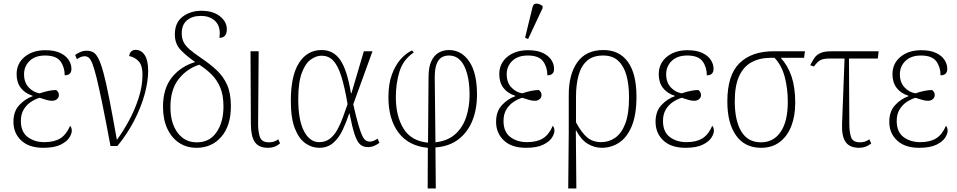

<svg xmlns="http://www.w3.org/2000/svg" viewBox="-20 -826 5414 1086"><path d="M225 10Q144 10 100 -31.5Q56 -73 56 -137Q56 -196 89 -231.5Q122 -267 165 -282V-284Q121 -298 97.5 -329Q74 -360 74 -406Q74 -467 119.5 -504.5Q165 -542 237 -542Q288 -542 320.5 -526.5Q353 -511 368.5 -487Q384 -463 384 -437Q384 -400 346 -400Q346 -446 322 -479Q298 -512 235 -512Q179 -512 147.5 -481.5Q116 -451 116 -406Q116 -360 142 -332Q168 -304 204 -298Q256 -316 298 -317Q304 -312 308.5 -305.5Q313 -299 313 -288Q313 -274 302 -265Q291 -256 275 -256Q258 -256 242.5 -261Q227 -266 204 -273Q178 -265 154 -249Q130 -233 114 -206.5Q98 -180 98 -142Q98 -80 136.5 -51Q175 -22 231 -22Q286 -22 320.5 -43Q355 -64 377 -115Q380 -111 383 -104Q386 -97 386 -85Q386 -70 372 -47.5Q358 -25 322.5 -7.5Q287 10 225 10Z M605 0Q579 -140 560 -233Q541 -326 527.5 -381Q514 -436 503.5 -463.5Q493 -491 482.5 -499.5Q472 -508 459 -508Q438 -508 415 -491L405 -515Q418 -525 435 -532Q452 -539 470 -539Q490 -539 506 -531Q522 -523 536 -496.5Q550 -470 565 -415Q580 -360 598 -268Q616 -176 641 -35Q674 -79 707.5 -140Q741 -201 763.5 -269.5Q786 -338 786 -404Q786 -455 765 -478.5Q744 -502 711 -509Q712 -525 722 -534.5Q732 -544 747 -544Q779 -544 798.5 -514.5Q818 -485 818 -425Q818 -364 797.5 -290.5Q777 -217 738 -142Q699 -67 644 0Z M1092 10Q1035 10 992.5 -18.5Q950 -47 926 -99Q902 -151 902 -222Q902 -326 952.5 -388.5Q1003 -451 1084 -475Q1035 -509 1002 -543.5Q969 -578 969 -631Q969 -699 1013.5 -732Q1058 -765 1119 -765Q1185 -765 1224 -734Q1263 -703 1263 -661Q1263 -612 1221 -612Q1230 -672 1200 -704Q1170 -736 1116 -736Q1067 -736 1037.5 -711Q1008 -686 1008 -638Q1008 -610 1018 -589Q1028 -568 1052 -547Q1076 -526 1116 -499Q1168 -464 1206 -428.5Q1244 -393 1265 -345Q1286 -297 1286 -225Q1286 -115 1232 -52.5Q1178 10 1092 10ZM1092 -21Q1164 -20 1204 -77Q1244 -134 1244 -224Q1244 -288 1225.5 -331.5Q1207 -375 1176 -405.5Q1145 -436 1107 -460Q1036 -437 990 -378Q944 -319 944 -220Q944 -130 984.5 -75.5Q1025 -21 1092 -21Z M1496 10Q1443 10 1421 -23Q1399 -56 1399 -126L1397 -536H1443L1440 -124Q1440 -79 1450.5 -50Q1461 -21 1501 -21Q1515 -21 1527.5 -24.5Q1540 -28 1554 -38L1564 -15Q1536 10 1496 10Z M1785 10Q1744 10 1707.5 -15.5Q1671 -41 1648 -99Q1625 -157 1625 -256Q1625 -398 1671.5 -470.5Q1718 -543 1799 -543Q1867 -543 1905.5 -485.5Q1944 -428 1965 -299H1968L2038 -536H2087L1978 -236Q1994 -166 2006 -124Q2018 -82 2028 -60.5Q2038 -39 2048.5 -32Q2059 -25 2072 -25Q2083 -25 2094.5 -30Q2106 -35 2116 -42L2126 -18Q2113 -8 2096.5 -1Q2080 6 2061 6Q2033 6 2016 -10Q1999 -26 1985.5 -67Q1972 -108 1957 -184H1955Q1939 -135 1918 -90.5Q1897 -46 1865 -18Q1833 10 1785 10ZM1785 -22Q1821 -22 1846 -41.5Q1871 -61 1888.5 -93Q1906 -125 1919.5 -162.5Q1933 -200 1946 -237Q1929 -337 1909.5 -397.5Q1890 -458 1863.5 -484.5Q1837 -511 1799 -511Q1768 -511 1737.5 -489Q1707 -467 1687 -413.5Q1667 -360 1667 -265Q1667 -146 1699.5 -84Q1732 -22 1785 -22Z M2399 240 2400 10Q2291 0 2234 -76Q2177 -152 2177 -276Q2177 -352 2197 -405.5Q2217 -459 2247.5 -492.5Q2278 -526 2311 -541L2320 -529Q2261 -489 2240 -422.5Q2219 -356 2219 -276Q2219 -169 2262.5 -98.5Q2306 -28 2401 -19L2404 -390Q2404 -447 2420 -480.5Q2436 -514 2462 -528.5Q2488 -543 2519 -543Q2590 -543 2634 -478.5Q2678 -414 2678 -291Q2678 -209 2652 -144Q2626 -79 2574 -38.5Q2522 2 2443 8L2445 240ZM2439 -386 2443 -21Q2513 -29 2555.5 -67.5Q2598 -106 2617 -164.5Q2636 -223 2636 -289Q2636 -390 2606.5 -451Q2577 -512 2519 -512Q2497 -512 2479 -502Q2461 -492 2450 -465Q2439 -438 2439 -386Z M2955 10Q2874 10 2830 -31.5Q2786 -73 2786 -137Q2786 -196 2819 -231.5Q2852 -267 2895 -282V-284Q2851 -298 2827.5 -329Q2804 -360 2804 -406Q2804 -467 2849.5 -504.5Q2895 -542 2967 -542Q3018 -542 3050.5 -526.5Q3083 -511 3098.5 -487Q3114 -463 3114 -437Q3114 -400 3076 -400Q3076 -446 3052 -479Q3028 -512 2965 -512Q2909 -512 2877.5 -481.5Q2846 -451 2846 -406Q2846 -360 2872 -332Q2898 -304 2934 -298Q2986 -316 3028 -317Q3034 -312 3038.5 -305.5Q3043 -299 3043 -288Q3043 -274 3032 -265Q3021 -256 3005 -256Q2988 -256 2972.5 -261Q2957 -266 2934 -273Q2908 -265 2884 -249Q2860 -233 2844 -206.5Q2828 -180 2828 -142Q2828 -80 2866.5 -51Q2905 -22 2961 -22Q3016 -22 3050.5 -43Q3085 -64 3107 -115Q3110 -111 3113 -104Q3116 -97 3116 -85Q3116 -70 3102 -47.5Q3088 -25 3052.5 -7.5Q3017 10 2955 10ZM2967 -605 2950 -613 2992 -785Q2997 -807 3015.5 -805.5Q3034 -804 3049 -792V-780Z M3194 240 3197 -75V-290Q3197 -406 3246 -474.5Q3295 -543 3393 -543Q3483 -543 3531.5 -476Q3580 -409 3580 -279Q3580 -177 3553.5 -113Q3527 -49 3482.5 -19.5Q3438 10 3384 10Q3342 10 3304.5 -12.5Q3267 -35 3239 -88H3237L3240 240ZM3381 -22Q3424 -22 3460 -47Q3496 -72 3517 -127.5Q3538 -183 3538 -276Q3538 -346 3523.5 -399Q3509 -452 3477 -482Q3445 -512 3392 -512Q3334 -512 3300.5 -482.5Q3267 -453 3252.5 -400Q3238 -347 3238 -278V-134Q3269 -76 3301 -49Q3333 -22 3381 -22Z M3857 10Q3776 10 3732 -31.5Q3688 -73 3688 -137Q3688 -196 3721 -231.5Q3754 -267 3797 -282V-284Q3753 -298 3729.5 -329Q3706 -360 3706 -406Q3706 -467 3751.5 -504.5Q3797 -542 3869 -542Q3920 -542 3952.5 -526.5Q3985 -511 4000.5 -487Q4016 -463 4016 -437Q4016 -400 3978 -400Q3978 -446 3954 -479Q3930 -512 3867 -512Q3811 -512 3779.5 -481.5Q3748 -451 3748 -406Q3748 -360 3774 -332Q3800 -304 3836 -298Q3888 -316 3930 -317Q3936 -312 3940.5 -305.5Q3945 -299 3945 -288Q3945 -274 3934 -265Q3923 -256 3907 -256Q3890 -256 3874.5 -261Q3859 -266 3836 -273Q3810 -265 3786 -249Q3762 -233 3746 -206.5Q3730 -180 3730 -142Q3730 -80 3768.5 -51Q3807 -22 3863 -22Q3918 -22 3952.5 -43Q3987 -64 4009 -115Q4012 -111 4015 -104Q4018 -97 4018 -85Q4018 -70 4004 -47.5Q3990 -25 3954.5 -7.5Q3919 10 3857 10Z M4285 10Q4193 10 4143.5 -59.5Q4094 -129 4094 -252Q4094 -402 4163 -469Q4232 -536 4355 -536H4533L4528 -499H4396Q4437 -454 4457.5 -392.5Q4478 -331 4478 -245Q4478 -169 4455.5 -112Q4433 -55 4390 -22.5Q4347 10 4285 10ZM4284 -21Q4355 -21 4395.5 -80Q4436 -139 4436 -250Q4436 -326 4418.5 -391.5Q4401 -457 4361 -499H4339Q4278 -499 4232 -474.5Q4186 -450 4161 -396Q4136 -342 4136 -253Q4136 -144 4173 -82.5Q4210 -21 4284 -21Z M4840 10Q4786 10 4763 -23Q4740 -56 4743 -126L4757 -495H4673Q4636 -495 4619 -485Q4602 -475 4584 -450L4563 -457Q4575 -482 4587.5 -499.5Q4600 -517 4622 -526.5Q4644 -536 4685 -536H4950L4945 -495H4782L4784 -124Q4784 -79 4794 -50Q4804 -21 4845 -21Q4858 -21 4870.5 -24.5Q4883 -28 4897 -38L4908 -15Q4879 10 4840 10Z M5179 10Q5098 10 5054 -31.5Q5010 -73 5010 -137Q5010 -196 5043 -231.5Q5076 -267 5119 -282V-284Q5075 -298 5051.5 -329Q5028 -360 5028 -406Q5028 -467 5073.5 -504.5Q5119 -542 5191 -542Q5242 -542 5274.5 -526.5Q5307 -511 5322.5 -487Q5338 -463 5338 -437Q5338 -400 5300 -400Q5300 -446 5276 -479Q5252 -512 5189 -512Q5133 -512 5101.5 -481.5Q5070 -451 5070 -406Q5070 -360 5096 -332Q5122 -304 5158 -298Q5210 -316 5252 -317Q5258 -312 5262.5 -305.5Q5267 -299 5267 -288Q5267 -274 5256 -265Q5245 -256 5229 -256Q5212 -256 5196.5 -261Q5181 -266 5158 -273Q5132 -265 5108 -249Q5084 -233 5068 -206.5Q5052 -180 5052 -142Q5052 -80 5090.5 -51Q5129 -22 5185 -22Q5240 -22 5274.5 -43Q5309 -64 5331 -115Q5334 -111 5337 -104Q5340 -97 5340 -85Q5340 -70 5326 -47.5Q5312 -25 5276.5 -7.5Q5241 10 5179 10Z"/></svg>

Font: Noto Serif SemiCondensed ExtraLight
Style: Regular
Weight: 200
Width: 4
Designer: Monotype Design Team
Foundry: Monotype Imaging Inc.
Version: Version 2.014